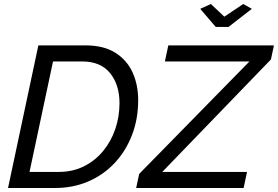

<svg xmlns="http://www.w3.org/2000/svg" viewBox="-20 -936 1384 956"><path d="M977 -892 1030 -916 1097 -853 1191 -916 1234 -892 1118 -802H1054ZM673 -70 1222 -630H801L818 -710H1344L1329 -640L788 -80H1210L1193 0H658ZM171 -710H406Q496 -710 554 -673.5Q612 -637 640 -575.5Q668 -514 668 -437Q668 -343 637 -263Q606 -183 550.5 -124Q495 -65 419.5 -32.5Q344 0 255 0H20ZM272 -80Q342 -80 398 -108Q454 -136 493.5 -184Q533 -232 554 -293.5Q575 -355 575 -423Q575 -514 528 -572Q481 -630 389 -630H244L127 -80Z"/></svg>

Font: Raleway Medium
Style: Italic
Weight: 500
Italic angle: -12°
Designer: Matt McInerney, Pablo Impallari, Rodrigo Fuenzalida
Foundry: Matt McInerney, Pablo Impallari, Rodrigo Fuenzalida
Version: Version 4.026